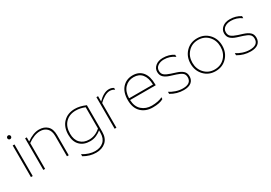

<svg xmlns="http://www.w3.org/2000/svg" viewBox="25 -1656 3933 2789"><g transform="rotate(-30 1991.5 -261.0)"><path d="M89 -530H119V0H89ZM126 -637Q117 -628 104 -628Q91 -628 82 -637Q73 -646 73 -659Q73 -672 82 -681Q91 -690 104 -690Q117 -690 126 -681Q135 -672 135 -659Q135 -646 126 -637Z M534 -512Q437 -512 327 -433V0H297V-530H325V-460Q435 -540 534 -540Q618 -540 670.5 -490.5Q723 -441 723 -340V0H693V-340Q693 -426 649 -469Q605 -512 534 -512Z M1097 -48Q1199 -48 1285 -124V-481Q1208 -512 1135 -512Q1026 -512 961 -445Q896 -378 896 -259Q896 -160 950 -104Q1004 -48 1097 -48ZM1315 -52Q1315 56 1252.5 112Q1190 168 1089 168Q983 168 885 110V76Q991 140 1089 140Q1177 140 1231 91Q1285 42 1285 -52V-93Q1254 -65 1204 -42.5Q1154 -20 1097 -20Q990 -20 928 -82.5Q866 -145 866 -259Q866 -390 940 -465Q1014 -540 1135 -540Q1218 -540 1315 -498Z M1493 -530H1521V-441Q1618 -540 1706 -540Q1749 -540 1783 -517V-487Q1748 -512 1704 -512Q1661 -512 1609.5 -481.5Q1558 -451 1523 -414V0H1493Z M2309 -27Q2251 10 2131 10Q2013 10 1939.5 -60.5Q1866 -131 1866 -265Q1866 -396 1932.5 -469Q1999 -542 2104 -542Q2210 -542 2268 -470.5Q2326 -399 2326 -265V-249H1896Q1900 -137 1966 -78.5Q2032 -20 2131 -20Q2182 -20 2233 -30Q2284 -40 2309 -58ZM2104 -512Q2015 -512 1956.5 -451Q1898 -390 1896 -278H2296Q2293 -392 2243.5 -452Q2194 -512 2104 -512Z M2686 -257Q2747 -237 2782 -205.5Q2817 -174 2817 -117Q2817 -53 2773 -18Q2729 17 2648 17Q2531 17 2432 -43V-78Q2471 -51 2529.5 -31Q2588 -11 2647 -11Q2787 -11 2787 -117Q2787 -165 2757 -189.5Q2727 -214 2664 -234L2569 -264Q2509 -283 2474.5 -315.5Q2440 -348 2440 -406Q2440 -463 2487.5 -502.5Q2535 -542 2612 -542Q2715 -542 2792 -491V-456Q2712 -514 2613 -514Q2553 -514 2511.5 -485.5Q2470 -457 2470 -406Q2470 -357 2502 -331.5Q2534 -306 2599 -285Z M3185 10Q3301 10 3376 -68.5Q3451 -147 3451 -265Q3451 -383 3376 -461.5Q3301 -540 3185 -540Q3070 -540 2995 -461.5Q2920 -383 2920 -265Q2920 -147 2995 -68.5Q3070 10 3185 10ZM3185 -18Q3083 -18 3016.5 -89Q2950 -160 2950 -265Q2950 -370 3016.5 -441Q3083 -512 3185 -512Q3289 -512 3355 -441.5Q3421 -371 3421 -265Q3421 -159 3355 -88.5Q3289 -18 3185 -18Z M3808 -257Q3869 -237 3904 -205.5Q3939 -174 3939 -117Q3939 -53 3895 -18Q3851 17 3770 17Q3653 17 3554 -43V-78Q3593 -51 3651.5 -31Q3710 -11 3769 -11Q3909 -11 3909 -117Q3909 -165 3879 -189.5Q3849 -214 3786 -234L3691 -264Q3631 -283 3596.5 -315.5Q3562 -348 3562 -406Q3562 -463 3609.5 -502.5Q3657 -542 3734 -542Q3837 -542 3914 -491V-456Q3834 -514 3735 -514Q3675 -514 3633.5 -485.5Q3592 -457 3592 -406Q3592 -357 3624 -331.5Q3656 -306 3721 -285Z"/></g></svg>

Font: Roundo ExtraLight
Style: Regular
Weight: 250
Designer: Namrata Goyal (Gurmukhi), Shiva Nallaperumal (Latin)
Foundry: Indian Type Foundry
Version: Version 1.000;PS 1.0;hotconv 1.0.88;makeotf.lib2.5.647800